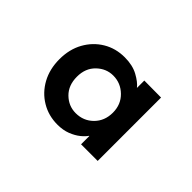

<svg xmlns="http://www.w3.org/2000/svg" viewBox="-63 -809 543 543"><g transform="rotate(45 209.0 -537.0)"><path d="M61.5 -537.5Q61.5 -577 78.2 -607.2Q95 -637.5 123.8 -654.8Q152.5 -672 188.5 -672Q220 -672 242 -660Q264 -648 274 -635V-664.5L341.5 -664V-410.5H275V-443.5H274Q268.5 -435 256.8 -425.5Q245 -416 227.8 -409.2Q210.5 -402.5 188.5 -402.5Q152.5 -402.5 123.8 -419.8Q95 -437 78.2 -467.5Q61.5 -498 61.5 -537.5ZM131.5 -537.5Q131.5 -503 152.5 -482.5Q173.5 -462 202 -462Q233 -462 254.2 -483.2Q275.5 -504.5 275.5 -537.5Q275.5 -570 253.8 -591.2Q232 -612.5 202 -612.5Q174 -612.5 152.8 -592Q131.5 -571.5 131.5 -537.5Z"/></g></svg>

Font: League Spartan Thin Medium
Style: Regular
Weight: 500
Version: Version 2.002